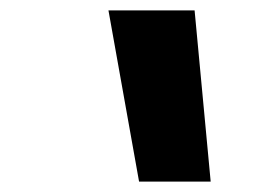

<svg xmlns="http://www.w3.org/2000/svg" viewBox="-20 -792 540 370"><path d="M248 -442 189 -772H355L386 -442Z"/></svg>

Font: Iosevka Term Curly Heavy
Style: Italic
Weight: 900
Italic angle: -9°
Designer: Belleve Invis
Foundry: Belleve Invis
Version: Version 32.3.0